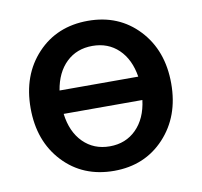

<svg xmlns="http://www.w3.org/2000/svg" viewBox="-65 -586 696 663"><g transform="rotate(-10 283.5 -255.0)"><path d="M530 -255Q530 -140 461 -66Q392 8 284 8Q175 8 106 -65.5Q37 -139 37 -255Q37 -371 106 -444.5Q175 -518 284 -518Q392 -518 461 -444.5Q530 -371 530 -255ZM146 -216Q154 -152 191 -115Q228 -78 284 -78Q340 -78 377 -115Q414 -152 422 -216ZM146 -298H422Q412 -360 375.5 -395Q339 -430 284 -430Q229 -430 192.5 -395Q156 -360 146 -298Z"/></g></svg>

Font: LT Superior Semi-bold
Style: Regular
Weight: 600
Designer: Daniel Lyons
Foundry: LyonsType
Version: Version 1.0